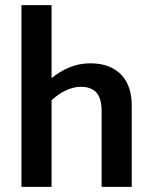

<svg xmlns="http://www.w3.org/2000/svg" viewBox="-20 -732 600 752"><path d="M182 0H64V-712H182V-426Q212 -451 250.5 -467.5Q289 -484 334 -484Q376 -484 406.5 -471.5Q437 -459 457 -437Q477 -415 486.5 -385Q496 -355 496 -319V0H378V-296Q378 -347 357.5 -369.5Q337 -392 297 -392Q268 -392 238 -378Q208 -364 182 -339Z"/></svg>

Font: Mukta Vaani SemiBold
Style: Regular
Weight: 600
Designer: Noopur Datye, Girish Dalvi, Yashodeep Gholap, Pallavi Karambelkar
Foundry: Ek Type
Version: Version 2.538;PS 1.000;hotconv 16.6.51;makeotf.lib2.5.65220;